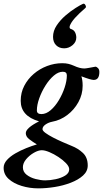

<svg xmlns="http://www.w3.org/2000/svg" viewBox="-81 -764 567 1057"><path d="M130 273Q82 273 38 259.5Q-6 246 -33.5 221Q-61 196 -61 160Q-61 137 -43 117Q-25 97 3.5 80.5Q32 64 63.5 51.5Q95 39 122 31Q99 17 80 2.5Q61 -12 61 -31Q61 -59 134 -96Q33 -125 33 -209Q33 -254 52.5 -291.5Q72 -329 104.5 -357Q137 -385 178 -400.5Q219 -416 261 -416Q281 -416 295.5 -412.5Q310 -409 326 -402Q358 -387 383 -387Q390 -387 406.5 -390Q423 -393 445 -397Q450 -397 458 -389.5Q466 -382 466 -368Q466 -324 435 -324Q419 -324 367 -344Q370 -335 372 -322Q374 -309 374 -292Q374 -244 350.5 -201.5Q327 -159 289 -130.5Q251 -102 207 -94Q186 -90 169.5 -78.5Q153 -67 153 -53Q153 -44 169.5 -32Q186 -20 211 -7Q236 6 263.5 18Q291 30 313 39Q349 53 375.5 78Q402 103 402 147Q402 179 376 202.5Q350 226 308.5 242Q267 258 220 265.5Q173 273 130 273ZM147 -136Q173 -136 198 -157.5Q223 -179 243 -212.5Q263 -246 275 -282.5Q287 -319 287 -349Q287 -369 265 -369Q240 -369 215 -347.5Q190 -326 169 -292.5Q148 -259 135 -222.5Q122 -186 122 -156Q122 -136 147 -136ZM168 229Q195 229 225.5 222.5Q256 216 278 202.5Q300 189 300 168Q300 153 283 135Q266 117 241 100.5Q216 84 191 73.5Q166 63 149 63Q130 63 105.5 77Q81 91 63 112.5Q45 134 45 157Q45 182 65.5 198Q86 214 115 221.5Q144 229 168 229ZM272 -498Q245 -498 228 -515Q211 -532 211 -561Q211 -594 231 -624Q251 -654 279.5 -678.5Q308 -703 335 -720Q362 -737 376 -743Q384 -746 389.5 -735.5Q395 -725 389 -720Q354 -690 332 -665.5Q310 -641 303 -621Q300 -608 308 -605Q325 -600 332 -586.5Q339 -573 339 -557Q339 -533 318.5 -515.5Q298 -498 272 -498Z"/></svg>

Font: Junicode
Style: Bold Italic
Weight: 700
Italic angle: -11°
Designer: Peter S. Baker
Version: Version 2.100; ttfautohint (v1.8.4)